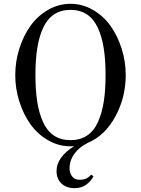

<svg xmlns="http://www.w3.org/2000/svg" viewBox="-20 -750 740 1008"><path d="M640.1 -356Q640.1 -238.3 585.4 -137.9Q530.8 -37.6 440.9 0Q397 21.5 371.1 56.6Q345.2 91.8 345.2 134.8Q345.2 159.2 358.9 176.5Q372.6 193.8 397 193.8Q418.5 193.8 432.1 187.5Q445.8 181.2 459 167L471.2 175.8Q457.5 200.7 433.1 219.2Q408.7 237.8 372.1 237.8Q328.1 237.8 302.5 213.4Q276.9 189 276.9 147.9Q276.9 75.7 369.1 17.1Q360.4 18.1 350.1 18.1Q287.1 18.1 231.9 -13.9Q176.8 -45.9 139.6 -98.1Q102.5 -150.4 81.3 -217.8Q60.1 -285.2 60.1 -356Q60.1 -426.8 81.3 -494.1Q102.5 -561.5 139.6 -613.8Q176.8 -666 231.9 -698Q287.1 -730 350.1 -730Q413.1 -730 468.3 -698Q523.4 -666 560.5 -613.8Q597.7 -561.5 618.9 -494.1Q640.1 -426.8 640.1 -356ZM437 -673.8Q400.9 -698.2 350.1 -698.2Q299.3 -698.2 263.2 -673.8Q227.1 -649.4 206.1 -603Q185.1 -556.6 175.5 -496.1Q166 -435.5 166 -356Q166 -276.4 175.5 -215.8Q185.1 -155.3 206.1 -108.9Q227.1 -62.5 263.2 -38.3Q299.3 -14.2 350.1 -14.2Q400.9 -14.2 437 -38.3Q473.1 -62.5 494.1 -108.9Q515.1 -155.3 524.7 -215.8Q534.2 -276.4 534.2 -356Q534.2 -435.5 524.7 -496.1Q515.1 -556.6 494.1 -603Q473.1 -649.4 437 -673.8Z"/></svg>

Font: Flanker Steampunk
Style: Regular
Weight: 400
Designer: Alexey Kryukov, Leonardo Di Lena
Foundry: Alexey Kryukov, Leonardo Di Lena
Version: 1.210